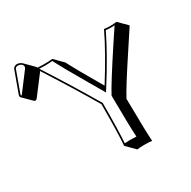

<svg xmlns="http://www.w3.org/2000/svg" viewBox="-206 -894 1120 1123"><g transform="rotate(-30 354.5 -332.5)"><path d="M47.9 -725.1Q66.9 -724.1 80.6 -711.4L136.7 -655.3Q140.6 -650.9 143.1 -646.5Q164.6 -645 185.1 -645Q216.8 -645 242.2 -647.9L298.3 -591.3Q338.4 -513.7 429.2 -359.4Q532.7 -523.9 591.8 -647.9Q610.4 -645 633.8 -645Q656.2 -645 675.8 -647.9L732.4 -591.3Q701.2 -543.9 649.4 -464.8Q532.2 -287.6 501.5 -228.5Q503.9 2.9 508.8 59.6Q490.7 56.6 458.5 56.6Q426.8 56.6 408.7 59.6L352.1 2.9Q358.9 -74.7 358.9 -274.9Q271.5 -424.3 144.5 -622.6Q142.6 -618.2 140.6 -615.2L48.3 -493.7Q42 -486.3 36.6 -485.4Q30.3 -485.8 26.4 -489.7L-30.3 -545.9Q-33.7 -550.3 -34.2 -555.2Q-33.7 -559.6 -32.2 -564.9L20 -708Q27.3 -724.6 47.9 -725.1ZM435.1 -284.7V-287.6L436 -289.6Q466.8 -349.1 600.1 -551.3Q632.3 -600.1 656.2 -635.7Q643.6 -634.8 633.8 -634.8Q614.7 -634.8 597.7 -637.2Q534.2 -505.9 425.3 -334.5L416.5 -320.8L408.2 -335Q391.6 -364.3 358.9 -419.4Q274.9 -562.5 236.3 -637.2Q210.9 -634.8 185.1 -634.8Q166.5 -634.8 147.5 -636.2Q263.2 -457 365.2 -283.7Q366.7 -281.2 367.7 -280.3L369.1 -277.8V-274.9Q369.1 -92.8 362.8 -8.3Q383.3 -9.8 401.9 -9.8Q421.4 -9.8 441.4 -8.3Q437 -75.7 435.1 -284.7ZM47.9 -714.8Q33.7 -713.9 29.3 -704.6L-22.5 -561.5Q-23.4 -558.1 -23.9 -555.2Q-22 -553.2 -20.5 -552.2Q-18.1 -554.2 -16.1 -556.2L76.2 -678.2Q79.6 -683.1 80.1 -689.9Q80.1 -705.1 60.1 -712.9Q53.2 -714.8 47.9 -714.8Z"/></g></svg>

Font: Linux Biolinum Shadow O
Style: Regular
Weight: 400
Designer: Philipp H. Poll
Foundry: Philipp H. Poll
Version: Version 1.0.4